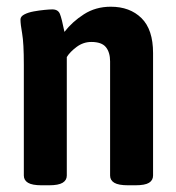

<svg xmlns="http://www.w3.org/2000/svg" viewBox="-20 -550 525 572"><path d="M104 2Q76 2 63.5 -5.5Q51 -13 51 -27V-357Q51 -422 46 -450Q41 -478 41 -492Q41 -501 52.5 -507Q64 -513 80.5 -516Q97 -519 112.5 -520.5Q128 -522 136 -522Q153 -522 158.5 -508.5Q164 -495 172 -455Q195 -485 230 -507.5Q265 -530 310 -530Q367 -530 401.5 -496Q436 -462 436 -392V-27Q436 -13 424 -5.5Q412 2 383 2H362Q333 2 320.5 -5.5Q308 -13 308 -27V-367Q308 -394 295.5 -409.5Q283 -425 252 -425Q228 -425 208 -410Q188 -395 179 -380V-27Q179 -13 166.5 -5.5Q154 2 126 2Z"/></svg>

Font: Asap Condensed SemiBold
Style: Regular
Weight: 600
Width: 3
Designer: Pablo Cosgaya
Foundry: Omnibus-Type
Version: Version 3.001; ttfautohint (v1.8.4.7-5d5b)